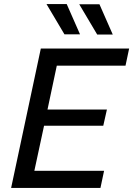

<svg xmlns="http://www.w3.org/2000/svg" viewBox="-20 -930 659 950"><path d="M35 0 182 -690H619L601 -605H261L215 -388H509L491 -308H198L150 -85H495L477 0ZM210 -910H310L376 -760H299ZM372 -909H472L538 -759H461Z"/></svg>

Font: Radio Canada
Style: Italic
Weight: 400
Italic angle: -12°
Designer: Charles Daoud, Etienne Aubert Bonn, Alexandre Saumier Demers, Jacques Le Bailly
Foundry: Radio-Canada
Version: Version 2.104;gftools[0.9.28.dev5+ged2979d]